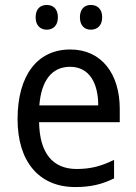

<svg xmlns="http://www.w3.org/2000/svg" viewBox="-20 -746 550 776"><path d="M124 -676C124 -642 144 -626 169 -626C194 -626 214 -642 214 -676C214 -711 194 -726 169 -726C144 -726 124 -711 124 -676ZM303 -676C303 -642 322 -626 347 -626C372 -626 393 -642 393 -676C393 -711 372 -726 347 -726C323 -726 303 -711 303 -676ZM264 -546C132 -546 51 -443 51 -264C51 -94 137 10 284 10C347 10 392 -1 441 -25V-100C391 -75 347 -63 290 -63C193 -63 140 -127 138 -252H464V-306C464 -447 391 -546 264 -546ZM263 -476C342 -476 377 -409 377 -320H139C147 -421 190 -476 263 -476Z"/></svg>

Font: Noto Sans Sinhala UI SemiCondensed
Style: Regular
Weight: 400
Width: 4
Designer: Jelle Bosma - Monotype Design Team
Foundry: Monotype Imaging Inc.
Version: Version 2.006